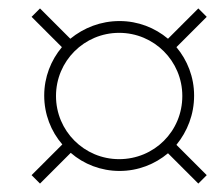

<svg xmlns="http://www.w3.org/2000/svg" viewBox="-20 -587 529 456"><path d="M75 -151 148 -224C179 -197 220 -181 264 -181C308 -181 348 -197 379 -223L451 -151L471 -171L399 -243C425 -275 441 -315 441 -360C441 -404 425 -444 399 -475L471 -547L451 -567L379 -495C348 -521 308 -537 264 -537C219 -537 179 -521 147 -495L75 -567L55 -547L127 -475C101 -444 85 -404 85 -360C85 -316 101 -275 128 -244L55 -171ZM263 -209C180 -209 113 -276 113 -359C113 -442 180 -509 263 -509C346 -509 413 -442 413 -359C413 -275 346 -209 263 -209Z"/></svg>

Font: Noto Serif SemiCondensed Thin
Style: Italic
Weight: 100
Width: 4
Italic angle: -12°
Designer: Monotype Design Team
Foundry: Monotype Imaging Inc.
Version: Version 2.013